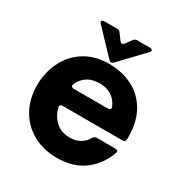

<svg xmlns="http://www.w3.org/2000/svg" viewBox="-178 -900 1000 1049"><g transform="rotate(30 322.0 -376.0)"><path d="M35 -278Q35 -354 66.5 -422.5Q98 -491 162.5 -533.5Q227 -576 321 -576Q398 -576 463.5 -544.5Q529 -513 569 -446.5Q609 -380 609 -280V-268Q609 -250 591 -250H212Q203 -250 199 -245Q195 -240 197 -231Q203 -203 218 -181Q256 -119 333 -119Q370 -119 397.5 -135.5Q425 -152 440 -180Q445 -186 449.5 -189Q454 -192 461 -192H578Q588 -192 592.5 -188Q597 -184 595 -177Q566 -92 498.5 -40Q431 12 326 12Q240 12 173.5 -25.5Q107 -63 71 -129Q35 -195 35 -278ZM434 -361Q443 -361 448 -366.5Q453 -372 449 -381Q442 -398 431 -412Q395 -458 327 -458Q259 -458 222 -412Q209 -398 204 -380Q202 -376 202 -373Q202 -368 207 -364.5Q212 -361 219 -361ZM307 -597 169 -742Q163 -748 163 -753Q163 -758 167.5 -761Q172 -764 179 -764H259Q274 -764 281 -753L310 -714Q316 -706 323 -706Q330 -706 336 -714L365 -753Q373 -764 387 -764H467Q474 -764 478.5 -761Q483 -758 483 -753Q483 -748 477 -742L339 -597Q330 -588 323 -588Q315 -588 307 -597Z"/></g></svg>

Font: Open Sauce Two ExtraBold
Style: Regular
Weight: 800
Designer: Alfredo Marco Pradil
Foundry: Creative Sauce Fz LLC
Version: Version 1.477